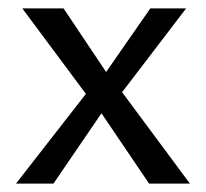

<svg xmlns="http://www.w3.org/2000/svg" viewBox="-20 -436 489 456"><path d="M18 0 184 -213 33 -416H131L232 -265L337 -416H422L270 -217L431 0H334L221 -167L107 0Z"/></svg>

Font: Ysabeau Office Medium
Style: Regular
Weight: 500
Designer: Christian Thalmann (Catharsis Fonts)
Version: Version 2.001;gftools[0.9.30]; featfreeze: tnum,lnum,ss02